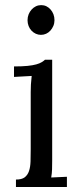

<svg xmlns="http://www.w3.org/2000/svg" viewBox="-20 -749 321 769"><path d="M103 -379.9Q103 -395.5 103.8 -410.2Q104.5 -424.8 106.9 -444.8L36.1 -440.9V-482.9Q68.8 -482.9 90.3 -485.1Q111.8 -487.3 125.5 -491.2Q139.2 -495.1 146.7 -499.8Q154.3 -504.4 160.2 -509.8H189V-106Q189 -85.9 188.5 -70.6Q188 -55.2 185.1 -38.1L248 -41V0H43.9V-29.8Q66.9 -29.8 78.9 -38.8Q90.8 -47.9 96.2 -64Q101.6 -80.1 102.3 -102.5Q103 -125 103 -151.9ZM198.2 -668Q198.2 -655.8 193.6 -645Q189 -634.3 181.6 -626.2Q174.3 -618.2 164.6 -613.8Q154.8 -609.4 144 -609.4Q133.3 -609.4 123.5 -613.8Q113.8 -618.2 106.2 -626.2Q98.6 -634.3 94.5 -645Q90.3 -655.8 90.3 -668Q90.3 -680.7 94.7 -691.7Q99.1 -702.6 106.7 -710.9Q114.3 -719.2 124 -723.9Q133.8 -728.5 145 -728.5Q156.2 -728.5 165.8 -723.9Q175.3 -719.2 182.6 -710.9Q189.9 -702.6 194.1 -691.7Q198.2 -680.7 198.2 -668Z"/></svg>

Font: Lora
Style: Regular
Weight: 400
Designer: Olga Karpushina, Alexei Vanyashin
Foundry: Cyreal (www.cyreal.org, a@cyreal.org)
Version: Version 1.014